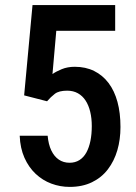

<svg xmlns="http://www.w3.org/2000/svg" viewBox="-20 -731 540 761"><path d="M166.5 -329.6 75.7 -353 108.9 -710.9H436.5V-608.9H203.1L188 -437.5Q201.7 -447.3 224.6 -456.8Q247.6 -466.3 276.4 -466.3Q319.3 -466.3 353 -449.7Q386.7 -433.1 410.2 -402.1Q433.6 -371.1 445.6 -327.1Q457.5 -283.2 457.5 -227.5Q457.5 -178.2 445.1 -135.5Q432.6 -92.8 407.7 -60.1Q382.8 -27.3 344.7 -8.8Q306.6 9.8 256.3 9.8Q218.3 9.8 183.6 -3.2Q148.9 -16.1 121.3 -42Q93.8 -67.9 76.9 -105.7Q60.1 -143.6 58.1 -192.9H168.9Q171.9 -158.7 183.3 -134.8Q194.8 -110.8 213.1 -98.4Q231.4 -85.9 255.9 -85.9Q277.8 -85.9 294.7 -96.4Q311.5 -106.9 322.3 -126.5Q333 -146 338.4 -172.6Q343.8 -199.2 343.8 -231.4Q343.8 -262.2 337.6 -287.8Q331.5 -313.5 319.3 -332.3Q307.1 -351.1 288.8 -361.3Q270.5 -371.6 246.1 -371.6Q213.4 -371.6 197.3 -359.1Q181.2 -346.7 166.5 -329.6Z"/></svg>

Font: Roboto Condensed Medium
Style: Regular
Weight: 500
Designer: Christian Robertson
Foundry: Google
Version: Version 3.0